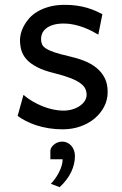

<svg xmlns="http://www.w3.org/2000/svg" viewBox="-20 -528 511 802"><path d="M390.6 -383.3Q378.4 -390.6 362.8 -398.7Q347.2 -406.7 328.9 -413.6Q310.5 -420.4 289.8 -425Q269 -429.7 246.6 -429.7Q219.7 -429.7 201.4 -423.8Q183.1 -418 172.1 -408.9Q161.1 -399.9 156.2 -388.4Q151.4 -377 151.4 -366.2Q151.4 -353.5 155.3 -343.8Q159.2 -334 171.6 -325.7Q184.1 -317.4 207 -309.6Q230 -301.8 268.6 -293Q301.8 -285.6 331.1 -274.2Q360.4 -262.7 382.3 -245.1Q404.3 -227.5 417 -202.9Q429.7 -178.2 429.7 -144Q429.7 -110.8 415 -82.5Q400.4 -54.2 375 -33Q349.6 -11.7 315.4 0.2Q281.2 12.2 241.7 12.2Q211.9 12.2 184.3 7.8Q156.7 3.4 132.6 -4.4Q108.4 -12.2 88.4 -22.5Q68.4 -32.7 53.7 -43.9L78.1 -131.8Q94.7 -117.2 115.5 -105Q136.2 -92.8 158.2 -84Q180.2 -75.2 202.4 -70.6Q224.6 -65.9 244.1 -65.9Q265.6 -65.9 283.4 -71.5Q301.3 -77.1 314.2 -86.2Q327.1 -95.2 334.5 -107.2Q341.8 -119.1 341.8 -131.8Q341.8 -145.5 336.2 -157.5Q330.6 -169.4 315.7 -180.4Q300.8 -191.4 274.7 -201.7Q248.5 -211.9 207.5 -222.2Q163.1 -232.9 135 -247.6Q106.9 -262.2 91.1 -279.8Q75.2 -297.4 69.3 -317.9Q63.5 -338.4 63.5 -361.3Q63.5 -372.6 67.1 -387.7Q70.8 -402.8 79.3 -419.2Q87.9 -435.5 101.8 -451.4Q115.7 -467.3 136.7 -479.7Q157.7 -492.2 186 -500Q214.4 -507.8 251.5 -507.8Q277.8 -507.8 301 -504.4Q324.2 -501 343.5 -495.4Q362.8 -489.7 378.9 -482.7Q395 -475.6 407.7 -468.8ZM190.4 100.1Q191.9 91.3 197 84.7Q202.1 78.1 209 73.2Q215.8 68.4 223.9 65.9Q231.9 63.5 240.2 63.5Q251 63.5 260.5 67.9Q270 72.3 277.3 80.3Q284.7 88.4 288.8 99.4Q293 110.4 293 124Q293 157.7 277.1 190.9Q261.2 224.1 229 253.9L192.4 239.7Q200.2 231.9 209 220Q217.8 208 225.1 194.3Q232.4 180.7 237.1 165.8Q241.7 150.9 241.7 137.2H190.4Z"/></svg>

Font: Andika Compact
Style: Regular
Weight: 400
Designer: Victor Gaultney, Annie Olsen, Julie Remington, Don Collingsworth, Eric Hays, Becca Hirsbrunner
Foundry: SIL International
Version: Version 5.000 ; LnSpcTght